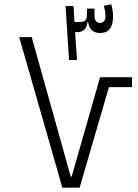

<svg xmlns="http://www.w3.org/2000/svg" viewBox="-20 -870 640 890"><path d="M269 0 69 -698H127L308 -51H312L444 -512H592V-466H485L349 0ZM325 -768H347Q364 -768 373.5 -774Q383 -780 383 -802V-830H418V-799Q418 -764 444 -764Q469 -764 469 -797Q469 -805 467.5 -815Q466 -825 461 -843L496 -850Q501 -830 502.5 -817.5Q504 -805 504 -793Q504 -717 444 -717Q422 -717 407.5 -728.5Q393 -740 388 -769H386Q383 -742 370 -731.5Q357 -721 340 -721H328L337 -592H300L284 -842H321Z"/></svg>

Font: IBM Plex Sans Arabic Light
Style: Regular
Weight: 300
Designer: Mike Abbink, Paul van der Laan, Pieter van Rosmalen, Wael Morcos, Khajak Apelian
Foundry: Bold Monday
Version: Version 1.2